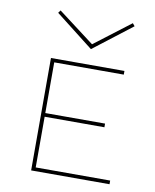

<svg xmlns="http://www.w3.org/2000/svg" viewBox="-76 -713 624 772"><g transform="rotate(10 235.5 -327.0)"><path d="M413 -643 256 -522 101 -643 109 -654 257 -542 404 -654ZM120 -15H424V0H104V-459H404V-444H120V-237H364V-222H120Z"/></g></svg>

Font: EauTestSC Thin
Style: Regular
Weight: 250
Designer: Christian Thalmann (Catharsis Fonts)
Version: Version 0.001;PS 000.001;hotconv 1.0.88;makeotf.lib2.5.64775